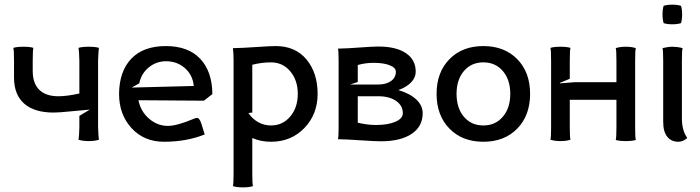

<svg xmlns="http://www.w3.org/2000/svg" viewBox="-20 -602 2999 822"><path d="M40 -270V-341.8Q40 -388.2 37.1 -397Q51.8 -401.9 80.1 -401.9Q108.4 -401.9 123 -397Q120.1 -388.2 120.1 -341.8V-297.9Q120.1 -245.1 148.2 -217.5Q176.3 -189.9 230 -189.9Q266.6 -189.9 319.8 -201.7V-341.8Q319.8 -355.5 318.4 -375Q316.9 -394.5 315.9 -397Q330.6 -401.9 359.9 -401.9Q389.2 -401.9 403.8 -397Q402.8 -394.5 401.4 -375Q399.9 -355.5 399.9 -341.8V-58.1Q399.9 -44.4 401.4 -25.4Q402.8 -6.3 403.8 -3.9Q386.2 2 359.9 2Q333.5 2 315.9 -3.9Q316.9 -6.3 318.4 -25.4Q319.8 -44.4 319.8 -58.1V-106L364.7 -132.8Q342.8 -131.3 287.4 -125.7Q231.9 -120.1 210 -120.1Q127 -120.1 83.5 -158.4Q40 -196.8 40 -270Z M489.7 -200.2Q490.7 -296.9 542.2 -350.8Q593.8 -404.8 689.9 -404.8Q785.6 -404.8 836.9 -350.6Q888.2 -296.4 889.2 -200.2V-199.2L853 -170.9L572.8 -172.9Q582 -125.5 617.9 -94.2Q653.8 -63 698.7 -63Q737.8 -63 811.5 -94.2Q818.4 -97.2 822.8 -97.2Q834.5 -97.2 842.3 -71.8L856.4 -26.4Q778.3 4.9 682.1 4.9Q596.7 4.9 543.2 -53.5Q489.7 -111.8 489.7 -200.2ZM576.2 -245.1 543.5 -227.1 809.6 -233.9Q805.2 -280.8 771.7 -310.3Q738.3 -339.8 690.4 -339.8Q649.4 -339.8 617.2 -313.7Q585 -287.6 576.2 -245.1Z M980 -341.8Q980 -376.5 977.1 -396H983.4Q1015.1 -396.5 1076.7 -400.6Q1138.2 -404.8 1160.2 -404.8Q1244.6 -404.8 1292.2 -347.4Q1339.8 -290 1339.8 -200.2Q1339.8 -112.8 1283.2 -54Q1226.6 4.9 1140.1 4.9Q1095.7 4.9 1060.1 -11.2V140.1Q1060.1 186 1063 194.8Q1046.9 200.2 1020 200.2Q993.2 200.2 977.1 194.8Q980 186 980 140.1ZM1060.1 -120.1 1043.5 -118.2Q1060.1 -93.3 1085.2 -79.1Q1110.4 -64.9 1140.1 -64.9Q1190.4 -64.9 1222.7 -103.3Q1254.9 -141.6 1254.9 -200.2Q1254.9 -258.3 1222.7 -296.6Q1190.4 -335 1140.1 -335Q1100.1 -335 1060.1 -324.7Z M1429.7 -60.1V-339.8Q1429.7 -385.3 1426.8 -394H1433.1Q1464.4 -394.5 1520.8 -398.7Q1577.1 -402.8 1599.6 -402.8Q1675.8 -402.8 1717.8 -374.5Q1759.8 -346.2 1759.8 -294.9Q1759.8 -270 1740.2 -249.5Q1720.7 -229 1685.5 -216.3Q1734.4 -202.1 1762 -176.3Q1789.6 -150.4 1789.6 -117.2Q1789.6 -60.5 1742.2 -28.8Q1694.8 2.9 1609.9 2.9Q1587.4 2.9 1525.4 -1.2Q1463.4 -5.4 1431.2 -5.9H1426.8Q1429.7 -14.6 1429.7 -60.1ZM1511.7 -76.7Q1552.2 -66.9 1589.8 -66.9Q1641.1 -66.9 1672.9 -80.8Q1704.6 -94.7 1704.6 -117.2Q1704.6 -149.9 1675.8 -169.9Q1647 -189.9 1599.6 -189.9H1511.7ZM1511.7 -251 1479 -240.2H1599.6Q1633.3 -240.2 1654.1 -255.1Q1674.8 -270 1674.8 -294.9Q1674.8 -312 1648.7 -322.5Q1622.6 -333 1579.6 -333Q1544.9 -333 1511.7 -323.7Z M1934.6 -200.2Q1934.6 -139.2 1966.1 -102.1Q1997.6 -64.9 2049.3 -64.9Q2101.1 -64.9 2132.8 -102.3Q2164.6 -139.6 2164.6 -200.2Q2164.6 -260.7 2132.8 -297.9Q2101.1 -335 2049.3 -335Q1997.6 -335 1966.1 -297.9Q1934.6 -260.7 1934.6 -200.2ZM1904.1 -51.5Q1849.1 -107.9 1849.1 -200.2Q1849.1 -292.5 1904.1 -348.6Q1959 -404.8 2049.3 -404.8Q2139.6 -404.8 2194.6 -348.6Q2249.5 -292.5 2249.5 -200.2Q2249.5 -107.9 2194.6 -51.5Q2139.6 4.9 2049.3 4.9Q1959 4.9 1904.1 -51.5Z M2339.4 -58.1V-341.8Q2339.4 -388.2 2336.4 -397Q2351.1 -401.9 2379.4 -401.9Q2407.7 -401.9 2422.4 -397Q2419.4 -388.2 2419.4 -341.8V-264.6L2376.5 -247.1L2377.4 -245.1L2438.5 -250H2619.1V-341.8Q2619.1 -387.2 2616.2 -396Q2633.8 -401.9 2659.2 -401.9Q2684.6 -401.9 2702.1 -396Q2699.2 -387.2 2699.2 -341.8V-58.1Q2699.2 -11.7 2702.1 -2.9Q2687.5 2 2659.2 2Q2630.9 2 2616.2 -2.9Q2619.1 -11.7 2619.1 -58.1V-174.8H2419.4V-58.1Q2419.4 -12.7 2422.4 -3.9Q2404.8 2 2379.4 2Q2354 2 2336.4 -3.9Q2339.4 -12.7 2339.4 -58.1Z M2821.3 -502.9Q2816.4 -517.6 2816.4 -540Q2816.4 -562.5 2821.3 -577.1Q2835.9 -582 2858.4 -582Q2880.9 -582 2895.5 -577.1Q2900.4 -562.5 2900.4 -540Q2900.4 -517.6 2895.5 -502.9Q2880.9 -498 2858.4 -498Q2835.9 -498 2821.3 -502.9ZM2902.3 -396Q2899.4 -387.2 2899.4 -341.8V-94.2Q2899.4 -43.9 2922.4 -11.2L2919.4 -8.8Q2916.5 -6.8 2913.6 -4.6Q2910.6 -2.4 2906 -0.2Q2901.4 2 2895.8 3.4Q2890.1 4.9 2884.3 4.9Q2854 4.9 2836.7 -16.6Q2819.3 -38.1 2819.3 -80.1V-341.8Q2819.3 -387.2 2816.4 -396Q2839.8 -401.9 2859.4 -401.9Q2868.7 -401.9 2878.9 -400.6Q2889.2 -399.4 2895 -397.9Q2900.9 -396.5 2902.3 -396Z"/></svg>

Font: Nikodecs
Style: Medium
Weight: 500
Version: Version 0.29